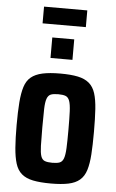

<svg xmlns="http://www.w3.org/2000/svg" viewBox="-57 -868 555 915"><g transform="rotate(5 220.0 -410.5)"><path d="M222 8Q170 8 136 1Q102 -6 81.5 -23.5Q61 -41 51.5 -71.5Q42 -102 38.5 -147Q35 -192 35 -255Q35 -319 38.5 -364Q42 -409 51.5 -439Q61 -469 81.5 -486Q102 -503 136 -510.5Q170 -518 222 -518Q272 -518 305.5 -511Q339 -504 359.5 -486.5Q380 -469 389.5 -439Q399 -409 402 -364Q405 -319 405 -255Q405 -192 402 -147Q399 -102 389.5 -71.5Q380 -41 359.5 -23.5Q339 -6 305.5 1Q272 8 222 8ZM220 -91Q243 -91 255.5 -96Q268 -101 274 -117.5Q280 -134 281.5 -167Q283 -200 283 -255Q283 -310 281.5 -343Q280 -376 274 -392.5Q268 -409 255.5 -414Q243 -419 220 -419Q197 -419 184.5 -414Q172 -409 166 -392.5Q160 -376 159 -343.5Q158 -311 158 -255Q158 -200 159 -167Q160 -134 165.5 -117.5Q171 -101 184 -96Q197 -91 220 -91ZM168 -588V-686H273V-588ZM116 -749V-829H323V-749Z"/></g></svg>

Font: Saira Condensed
Style: Bold
Weight: 700
Width: 3
Designer: Hector Gatti with collaboration of the Omnibus-Type team
Foundry: Omnibus-Type
Version: Version 1.101